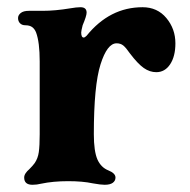

<svg xmlns="http://www.w3.org/2000/svg" viewBox="-20 -502 526 532"><path d="M47 -10Q47 -16 51 -22Q55 -28 61 -33Q71 -43 76 -50Q85 -63 87.5 -80.5Q90 -98 90 -130V-332Q90 -385 80 -412Q76 -422 69 -427Q62 -432 50 -432Q41 -432 35.5 -437.5Q30 -443 30 -452Q30 -460 37.5 -466Q45 -472 60 -472H98Q133 -472 175 -479Q192 -482 203 -482Q220 -482 220 -467Q220 -458 209 -432Q205 -416 205 -412Q205 -398 212 -398Q215 -398 220 -403Q284 -482 375 -482Q416 -482 441 -452Q466 -422 466 -382Q466 -346 451.5 -324Q437 -302 413 -302Q395 -302 378.5 -313.5Q362 -325 340 -354Q329 -370 321.5 -376Q314 -382 303 -382Q277 -382 258.5 -323.5Q240 -265 240 -130Q240 -83 250 -60Q260 -38 280 -30Q300 -22 300 -10Q300 -1 292.5 4.5Q285 10 270 10Q259 10 237 6Q209 0 169 0Q127 0 94 7Q82 10 70 10Q47 10 47 -10Z"/></svg>

Font: Raigarh
Style: Bold
Weight: 700
Designer: jaikishan Patel
Foundry: MagicType
Version: Version 1.000